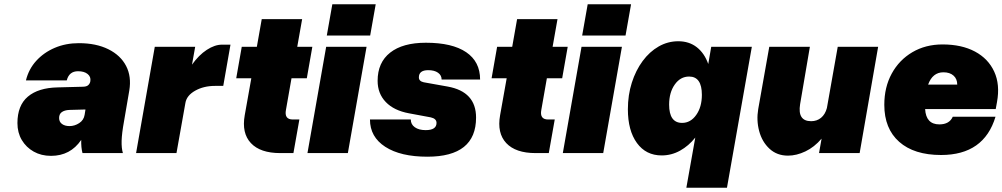

<svg xmlns="http://www.w3.org/2000/svg" viewBox="-20 -720 4714 903"><path d="M563 -148Q553 -93 552 -58Q551 -23 558 0H368Q361 -26 362 -62Q311 13 220 13Q174 13 138.5 -7Q103 -27 82.5 -61.5Q62 -96 62 -141Q62 -224 111 -265.5Q160 -307 251 -309L367 -312Q385 -312 393 -318Q401 -324 404 -334L405 -339Q408 -359 392 -372Q376 -385 347 -385Q305 -385 294 -342H102Q115 -395 150.5 -434Q186 -473 237.5 -495Q289 -517 351 -517Q432 -517 489.5 -488.5Q547 -460 573 -410Q599 -360 588 -294ZM258 -165Q258 -147 271.5 -137Q285 -127 307 -127Q331 -127 352.5 -141Q374 -155 378 -180L382 -205L306 -203Q284 -202 271 -193Q258 -184 258 -165Z M708 -500H898L883 -416Q915 -461 952.5 -485.5Q990 -510 1024 -510H1064L1030 -316H991Q938 -316 898 -293.5Q858 -271 852 -236L810 0H620Z M1388 -158 1360 0H1298Q1204 0 1160 -47Q1116 -94 1131 -178L1162 -352H1091L1117 -500H1188L1211 -630H1401L1378 -500H1449L1423 -352H1351L1325 -204Q1316 -158 1357 -158Z M1543 -700H1747L1721 -553H1517ZM1514 -500H1704L1616 0H1426Z M2006 -168 1904 -187Q1833 -200 1794.5 -240Q1756 -280 1756 -340Q1756 -426 1815 -472.5Q1874 -519 1983 -519Q2107 -519 2172.5 -474.5Q2238 -430 2238 -346H2057Q2057 -366 2040 -378Q2023 -390 1994 -390Q1950 -390 1950 -356Q1950 -338 1973 -333L2085 -313Q2219 -289 2219 -167Q2219 17 1990 17Q1864 17 1792 -29.5Q1720 -76 1720 -158H1912Q1912 -135 1931 -121.5Q1950 -108 1982 -108Q2033 -108 2033 -142Q2033 -162 2006 -168Z M2589 -158 2561 0H2499Q2405 0 2361 -47Q2317 -94 2332 -178L2363 -352H2292L2318 -500H2389L2412 -630H2602L2579 -500H2650L2624 -352H2552L2526 -204Q2517 -158 2558 -158Z M2744 -700H2948L2922 -553H2718ZM2715 -500H2905L2817 0H2627Z M3516 -500 3399 163H3208L3250 -73Q3219 -34 3178.5 -11.5Q3138 11 3092 11Q3018 11 2975.5 -47.5Q2933 -106 2933 -206Q2933 -273 2951.5 -331Q2970 -389 3002.5 -433Q3035 -477 3078 -501.5Q3121 -526 3170 -526Q3221 -526 3257 -498Q3293 -470 3311 -419L3325 -500ZM3127 -228Q3127 -142 3188 -142Q3228 -142 3254.5 -179.5Q3281 -217 3281 -274Q3281 -360 3221 -360Q3180 -360 3153.5 -322.5Q3127 -285 3127 -228Z M3743 -230Q3730 -150 3795 -150Q3822 -150 3841.5 -166Q3861 -182 3869 -212L3920 -500H4110L4023 0H3832L3844 -68Q3810 -28 3768 -8Q3726 12 3686 12Q3634 12 3599 -20.5Q3564 -53 3550.5 -103.5Q3537 -154 3546 -207L3598 -500H3789Z M4139 -227Q4139 -310 4174 -374Q4209 -438 4271 -474.5Q4333 -511 4413 -511Q4503 -511 4565.5 -477.5Q4628 -444 4656 -383Q4684 -322 4669 -240L4663 -207H4331Q4335 -135 4398 -135Q4445 -135 4461 -171H4662Q4608 9 4406 9Q4279 9 4209 -53Q4139 -115 4139 -227ZM4417 -380Q4366 -380 4345 -322H4482Q4482 -349 4464.5 -364.5Q4447 -380 4417 -380Z"/></svg>

Font: Overused Grotesk Black
Style: Italic
Weight: 900
Italic angle: -10°
Version: Version 0.003